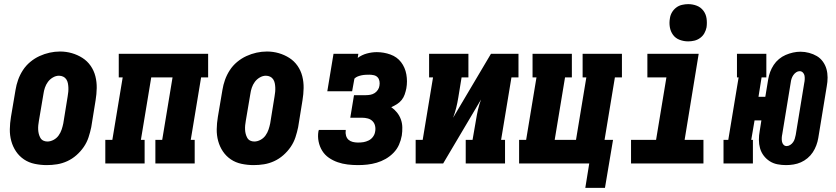

<svg xmlns="http://www.w3.org/2000/svg" viewBox="-20 -790 4040 928"><path d="M206 8Q177 8 148 2Q119 -4 96 -19.5Q73 -35 57.5 -58Q42 -81 34.5 -108.5Q27 -136 27.5 -165.5Q28 -195 33 -225L55 -355Q59 -380 67.5 -404Q76 -428 90.5 -450.5Q105 -473 126 -490.5Q147 -508 171 -519Q195 -530 220 -535.5Q245 -541 270 -541Q300 -541 327.5 -533Q355 -525 378.5 -510Q402 -495 418 -472Q434 -449 441 -421.5Q448 -394 447.5 -364.5Q447 -335 442 -305L421 -175Q416 -151 408 -126.5Q400 -102 385 -80Q370 -58 349.5 -40Q329 -22 305 -11Q281 0 256 4Q231 8 206 8ZM209 -106Q224 -106 239 -114Q254 -122 263.5 -135.5Q273 -149 278 -164Q283 -179 286 -194L307 -324Q309 -335 310 -346Q311 -357 310.5 -367.5Q310 -378 308 -388Q306 -398 300.5 -406.5Q295 -415 285.5 -419.5Q276 -424 265 -424Q250 -424 235.5 -415.5Q221 -407 211.5 -394Q202 -381 197 -366Q192 -351 190 -336L168 -206Q166 -195 165 -184.5Q164 -174 164.5 -163.5Q165 -153 167.5 -143Q170 -133 175 -124Q180 -115 189 -110.5Q198 -106 209 -106Z M489 0V-114H523L573 -416H554V-530H986V-416H952L902 -114H921V0H731V-114H764L814 -416H711L661 -114H679V0Z M1206 8Q1177 8 1148 2Q1119 -4 1096 -19.5Q1073 -35 1057.5 -58Q1042 -81 1034.5 -108.5Q1027 -136 1027.5 -165.5Q1028 -195 1033 -225L1055 -355Q1059 -380 1067.5 -404Q1076 -428 1090.5 -450.5Q1105 -473 1126 -490.5Q1147 -508 1171 -519Q1195 -530 1220 -535.5Q1245 -541 1270 -541Q1300 -541 1327.5 -533Q1355 -525 1378.5 -510Q1402 -495 1418 -472Q1434 -449 1441 -421.5Q1448 -394 1447.5 -364.5Q1447 -335 1442 -305L1421 -175Q1416 -151 1408 -126.5Q1400 -102 1385 -80Q1370 -58 1349.5 -40Q1329 -22 1305 -11Q1281 0 1256 4Q1231 8 1206 8ZM1209 -106Q1224 -106 1239 -114Q1254 -122 1263.5 -135.5Q1273 -149 1278 -164Q1283 -179 1286 -194L1307 -324Q1309 -335 1310 -346Q1311 -357 1310.5 -367.5Q1310 -378 1308 -388Q1306 -398 1300.5 -406.5Q1295 -415 1285.5 -419.5Q1276 -424 1265 -424Q1250 -424 1235.5 -415.5Q1221 -407 1211.5 -394Q1202 -381 1197 -366Q1192 -351 1190 -336L1168 -206Q1166 -195 1165 -184.5Q1164 -174 1164.5 -163.5Q1165 -153 1167.5 -143Q1170 -133 1175 -124Q1180 -115 1189 -110.5Q1198 -106 1209 -106Z M1710 8Q1685 8 1660 5Q1635 2 1612 -6Q1589 -14 1569.5 -27.5Q1550 -41 1537.5 -61Q1525 -81 1520 -105.5Q1515 -130 1519 -155Q1520 -156 1520 -158Q1520 -160 1521 -162H1651Q1651 -161 1651 -160.5Q1651 -160 1651 -159Q1649 -147 1652.5 -134.5Q1656 -122 1664.5 -114.5Q1673 -107 1685 -104Q1697 -101 1710 -101Q1725 -101 1737 -103Q1749 -105 1761.5 -111Q1774 -117 1782.5 -128.5Q1791 -140 1793 -153Q1796 -167 1793 -181Q1790 -195 1780.5 -204.5Q1771 -214 1757.5 -217.5Q1744 -221 1730 -221H1673L1691 -330H1748Q1759 -330 1770 -332Q1781 -334 1790.5 -340Q1800 -346 1806.5 -356Q1813 -366 1814 -376Q1816 -387 1814 -398Q1812 -409 1805 -416.5Q1798 -424 1787 -426.5Q1776 -429 1765 -429Q1756 -429 1746.5 -428.5Q1737 -428 1727.5 -426Q1718 -424 1709 -420.5Q1700 -417 1693 -410L1682 -349H1562L1592 -530H1712L1709 -510Q1729 -525 1753.5 -531.5Q1778 -538 1801 -538Q1835 -538 1867 -526.5Q1899 -515 1918.5 -489.5Q1938 -464 1944 -430.5Q1950 -397 1944 -363Q1941 -348 1936 -333.5Q1931 -319 1921.5 -307Q1912 -295 1898.5 -286.5Q1885 -278 1871 -272Q1887 -261 1899 -246Q1911 -231 1917.5 -213Q1924 -195 1924.5 -175Q1925 -155 1922 -135Q1918 -112 1908.5 -90.5Q1899 -69 1882 -51.5Q1865 -34 1844 -22Q1823 -10 1800.5 -3.5Q1778 3 1755.5 5.5Q1733 8 1710 8Z M1989 0V-114H2023L2073 -416H2054V-530H2244V-416H2211L2195 -318Q2191 -293 2185 -269Q2179 -245 2170 -221L2353 -530H2486V-416H2452L2402 -114H2421V0H2231V-114H2264L2281 -212Q2285 -237 2290.5 -261Q2296 -285 2305 -309L2122 0Z M2809 118 2828 0H2489V-114H2523L2573 -416H2554V-530H2744V-416H2711L2661 -114H2764L2814 -416H2796V-530H2986V-416H2952L2902 -114H2943L2904 118Z M3030 0V-114H3151L3201 -416H3109V-530H3357L3289 -114H3380V0ZM3306 -590Q3285 -590 3265 -597.5Q3245 -605 3233 -621.5Q3221 -638 3217.5 -659Q3214 -680 3218 -702Q3220 -717 3228 -730.5Q3236 -744 3248.5 -753.5Q3261 -763 3276.5 -766.5Q3292 -770 3306 -770Q3328 -770 3347.5 -762.5Q3367 -755 3379.5 -738.5Q3392 -722 3395 -701Q3398 -680 3395 -658Q3392 -643 3384.5 -629.5Q3377 -616 3364 -606.5Q3351 -597 3336 -593.5Q3321 -590 3306 -590Z M3779 8Q3758 8 3737.5 4Q3717 0 3700 -11Q3683 -22 3671 -38Q3659 -54 3653.5 -73.5Q3648 -93 3648 -114.5Q3648 -136 3652 -157L3660 -208H3627L3611 -114H3619V0H3477V-114H3500L3550 -416H3542V-530H3684V-416H3661L3646 -322H3679L3693 -407Q3696 -425 3702.5 -442.5Q3709 -460 3719.5 -476Q3730 -492 3745 -504.5Q3760 -517 3777.5 -524.5Q3795 -532 3813 -536Q3831 -540 3849 -540Q3870 -540 3890.5 -534.5Q3911 -529 3928 -519Q3945 -509 3957 -492.5Q3969 -476 3974.5 -456.5Q3980 -437 3980 -415.5Q3980 -394 3976 -373L3935 -123Q3932 -105 3925.5 -87.5Q3919 -70 3908.5 -54Q3898 -38 3883 -25.5Q3868 -13 3851 -5.5Q3834 2 3815.5 5Q3797 8 3779 8ZM3782 -84Q3791 -84 3799.5 -89.5Q3808 -95 3813.5 -103Q3819 -111 3821.5 -120Q3824 -129 3826 -138L3867 -388Q3869 -397 3869.5 -406.5Q3870 -416 3868.5 -424.5Q3867 -433 3860.5 -439.5Q3854 -446 3845 -446Q3836 -446 3828 -440.5Q3820 -435 3814.5 -427Q3809 -419 3806 -410Q3803 -401 3802 -392L3761 -142Q3759 -133 3758.5 -124Q3758 -115 3759.5 -106Q3761 -97 3767 -90.5Q3773 -84 3782 -84Z"/></svg>

Font: Iosevka Curly Slab HvObl
Style: Regular
Weight: 900
Italic angle: -9°
Monospace: yes
Designer: Belleve Invis
Foundry: Belleve Invis
Version: Version 11.1.0; ttfautohint (v1.8.3)